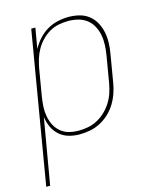

<svg xmlns="http://www.w3.org/2000/svg" viewBox="-132 -617 744 901"><g transform="rotate(-15 240.0 -166.5)"><path d="M-20 205 104 -530H124L107 -430Q120 -455 139.5 -476.5Q159 -498 183 -512Q207 -526 234 -532Q261 -538 287 -538Q314 -538 339.5 -531.5Q365 -525 385 -509Q405 -493 417 -470.5Q429 -448 434 -423Q439 -398 438 -370.5Q437 -343 432 -316L410 -186Q406 -161 397.5 -136Q389 -111 375 -88Q361 -65 341 -46Q321 -27 297 -14.5Q273 -2 247.5 3Q222 8 196 8Q168 8 142.5 0.5Q117 -7 98 -24Q79 -41 68 -65Q57 -89 54 -115L-1 205ZM196 -10Q219 -10 242.5 -14.5Q266 -19 288 -31Q310 -43 328 -60.5Q346 -78 359 -99Q372 -120 379.5 -143Q387 -166 391 -189L413 -319Q417 -344 418 -368.5Q419 -393 414.5 -416Q410 -439 399 -459.5Q388 -480 370 -494Q352 -508 328.5 -514Q305 -520 281 -520Q258 -520 234.5 -515.5Q211 -511 190 -499Q169 -487 151.5 -469Q134 -451 122 -430Q110 -409 103 -386.5Q96 -364 92 -342L70 -212Q66 -187 64.5 -163Q63 -139 67 -116Q71 -93 81 -72.5Q91 -52 108.5 -37Q126 -22 148.5 -16Q171 -10 196 -10Z"/></g></svg>

Font: iosevka_custom_sans_ss08 Thin
Style: Italic
Weight: 100
Italic angle: -10°
Designer: Belleve Invis
Foundry: Belleve Invis
Version: Version 10.3.0; ttfautohint (v1.8.3)